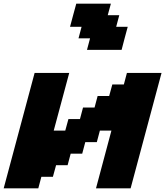

<svg xmlns="http://www.w3.org/2000/svg" viewBox="-20 -1020 895 1040"><path d="M500 0H687.5Q715.3 -104 771.2 -312.3Q827.1 -520.5 855 -625H667.5L650.9 -562.5H588.4L571.3 -500H508.8L492.2 -437.5H429.7L413.1 -375H350.6L333.5 -312.5H271L355 -625H167.5Q139.6 -520.5 83.7 -312.3Q27.8 -104 0 0H187.5L204.1 -62.5H266.6L283.7 -125H346.2L362.8 -187.5H425.3L441.9 -250H504.4L521 -312.5H583.5ZM451.2 -750H638.7Q644 -771 655 -812.5Q666 -854 671.9 -875H609.4L626 -937.5H563.5L580.6 -1000H393.1Q387.2 -979 376 -937.3Q364.7 -895.5 359.4 -875H421.9L405.3 -812.5H467.8Z"/></svg>

Font: Faithful 32x
Style: SemiboldOblique
Weight: 400
Foundry: Faithful Resource Pack
Version: Version 1.0; January 27, 2023